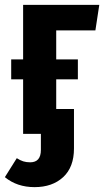

<svg xmlns="http://www.w3.org/2000/svg" viewBox="-35 -550 428 789"><path d="M196 -425V-306H285V-224H196V-102H269V60Q269 137 224.5 178Q180 219 107 219Q35 219 -15 178L34 100Q48 109 60.5 113Q73 117 89 117Q133 117 133 66V0H60V-224H11V-306H60V-530H373L357 -425Z"/></svg>

Font: Fira Sans Compressed SemiBold
Style: Regular
Weight: 600
Width: 1
Designer: bBox Type GmbH & Carrois Corporate GbR & Edenspiekermann AG
Foundry: bBox Type GmbH & Carrois Corporate GbR & Edenspiekermann AG
Version: Version 4.301